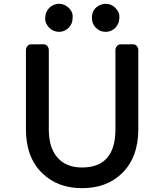

<svg xmlns="http://www.w3.org/2000/svg" viewBox="-20 -983 869 1016"><path d="M413.6 -96.7Q590.8 -96.7 590.8 -298.3V-717.3Q590.8 -730 598.9 -739.3Q606.9 -748.5 618.2 -748.5H685.1Q696.3 -748.5 704.1 -739.3Q711.9 -730 711.9 -717.3V-299.3Q711.9 -148.9 624 -64.5Q543.5 12.7 414.1 12.7Q284.2 12.7 202.6 -67.4Q117.2 -150.9 117.2 -299.3V-717.3Q117.2 -730 125.2 -739.3Q133.3 -748.5 144.5 -748.5H211.4Q222.7 -748.5 230.5 -739.3Q238.3 -730 238.3 -717.3V-298.3Q238.3 -197.3 287.6 -145.5Q333 -96.7 413.6 -96.7ZM539.1 -814.5Q509.3 -814.5 487.3 -835.9Q466.3 -857.4 466.3 -889.2Q466.3 -937.5 510.7 -957Q523.9 -962.9 539.1 -962.9Q568.8 -962.9 590.3 -941.4Q611.8 -919.9 611.8 -896.7Q611.8 -873.5 606 -859.9Q600.1 -846.2 590.3 -835.9Q569.3 -814.5 539.1 -814.5ZM240.7 -835.9Q219.2 -858.4 219.2 -881.3Q219.2 -904.3 225.1 -918Q231 -931.6 240.7 -941.4Q262.2 -962.9 293 -962.9Q321.3 -962.9 343.8 -941.4Q364.7 -920.9 364.7 -897.2Q364.7 -873.5 359.1 -859.9Q353.5 -846.2 343.5 -836.2Q333.5 -826.2 320.6 -820.3Q307.6 -814.5 292.5 -814.5Q277.3 -814.5 263.9 -820.3Q250.5 -826.2 240.7 -835.9Z"/></svg>

Font: Capriola
Style: Regular
Weight: 400
Designer: Viktoriya Grabowska
Foundry: Viktoriya Grabowska
Version: Version 1.007